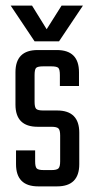

<svg xmlns="http://www.w3.org/2000/svg" viewBox="-20 -663 337 683"><path d="M194 -89V-181Q194 -200 188 -206Q182 -212 163 -212H114Q35 -212 35 -291V-406Q35 -485 114 -485H182Q261 -485 261 -406V-357H193V-396Q193 -416 187.5 -421.5Q182 -427 162 -427H134Q114 -427 108.5 -421.5Q103 -416 103 -396V-301Q103 -282 108.5 -276Q114 -270 134 -270H183Q262 -270 262 -191V-79Q262 0 183 0H116Q37 0 37 -79V-128H105V-89Q105 -70 110.5 -64Q116 -58 136 -58H163Q182 -58 188 -64Q194 -70 194 -89ZM103 -516 18 -643H94L146 -559L199 -643H275L190 -516Z"/></svg>

Font: Teko Light
Style: Regular
Weight: 300
Designer: Manushi Parikh, Jonny Pinhorn
Foundry: Indian Type Foundry
Version: Version 1.105;PS 1.0;hotconv 1.0.78;makeotf.lib2.5.61930; tt